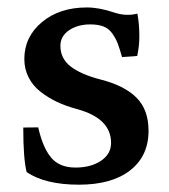

<svg xmlns="http://www.w3.org/2000/svg" viewBox="-20 -489 457 520"><path d="M193.8 11.2Q102.5 11.2 52.2 -22.9Q43 -58.1 43 -143.6L83.5 -144Q95.7 -89.8 118.2 -62.5Q140.6 -35.2 184.6 -35.2Q226.1 -35.2 253.4 -53.5Q280.8 -71.8 280.8 -102.1Q280.8 -168.9 187.5 -193.8Q158.7 -201.7 134.8 -212.9Q110.8 -224.1 90.1 -240.2Q69.3 -256.3 57.6 -279.1Q45.9 -301.8 45.9 -329.1Q45.9 -389.2 93.5 -429Q141.1 -468.8 215.3 -468.8Q249 -468.8 289.1 -455.1Q321.3 -444.3 352.1 -452.1Q357.4 -423.8 357.4 -390.6Q357.4 -364.3 351.6 -337.4L310.5 -334.5Q303.7 -358.4 298.8 -371.3Q293.9 -384.3 284.4 -397.9Q274.9 -411.6 260.5 -417.2Q246.1 -422.9 224.6 -422.9Q190.4 -422.9 167 -407Q143.6 -391.1 143.6 -364.7Q143.6 -330.6 171.1 -309.1Q198.7 -287.6 251.5 -273.9Q316.9 -257.3 349.6 -224.6Q382.3 -191.9 382.3 -134.8Q382.3 -66.4 332.5 -27.6Q282.7 11.2 193.8 11.2Z"/></svg>

Font: Elstob 6pt SemiBold
Style: Regular
Weight: 600
Designer: Peter S. Baker
Version: Version 1.015